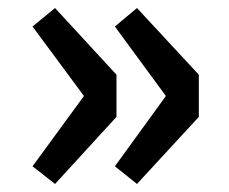

<svg xmlns="http://www.w3.org/2000/svg" viewBox="-20 -525 569 478"><path d="M117 -67 270 -234V-339L117 -505L61 -459L189 -286L61 -111ZM321 -67 475 -234V-339L321 -505L266 -459L393 -286L266 -111Z"/></svg>

Font: Genne Gothic Bold
Style: Regular
Weight: 700
Designer: Ryoko NISHIZUKA (kana & ideographs); Paul D. Hunt (Latin, Greek & Cyrillic); Wenlong ZHANG (bopomofo); Sandoll Communica
Foundry: Adobe Systems Incorporated
Version: Version 1.004;PS 1.004;hotconv 16.6.51;makeotf.lib2.5.65220